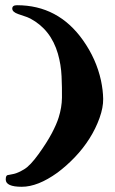

<svg xmlns="http://www.w3.org/2000/svg" viewBox="-20 -716 440 736"><path d="M2 -28Q2 -44 10 -45Q18 -46 33.5 -49.5Q49 -53 72.5 -67Q96 -81 128 -125.5Q160 -170 178.5 -205Q197 -240 205 -266Q217 -304 217.5 -341.5Q218 -379 216 -423.5Q214 -468 202 -510Q175 -603 96 -645Q84 -651 72 -654.5Q60 -658 50 -662Q27 -670 27 -683Q27 -696 45 -696Q203 -696 298 -562Q349 -490 367 -408Q375 -370 375.5 -337Q376 -304 361.5 -263.5Q347 -223 323 -185Q299 -147 267 -113.5Q235 -80 200 -54Q125 0 63.5 0Q2 0 2 -28Z"/></svg>

Font: Miltonian Tattoo
Style: Regular
Weight: 400
Designer: Pablo Impallari
Foundry: Pablo Impallari
Version: Version 1.008